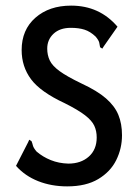

<svg xmlns="http://www.w3.org/2000/svg" viewBox="-20 -652 490 683"><path d="M219 11Q163 11 116 -7.5Q69 -26 37 -62L80 -146L84 -155L92 -150Q95 -143 97 -134.5Q99 -126 110 -113Q132 -94 160.5 -82.5Q189 -71 223 -70Q268 -70 296 -95Q324 -120 324 -163Q324 -186 315.5 -204.5Q307 -223 282.5 -242Q258 -261 210 -285Q124 -325 90.5 -370Q57 -415 57 -474Q57 -546 106 -589Q155 -632 233 -632Q334 -632 398 -557L349 -487L344 -479L336 -484Q335 -492 333 -500.5Q331 -509 320 -522Q301 -540 280.5 -546.5Q260 -553 232 -553Q193 -553 170.5 -532Q148 -511 148 -479Q148 -456 157 -437Q166 -418 192 -399Q218 -380 270 -355Q326 -329 357 -302Q388 -275 401 -243.5Q414 -212 414 -171Q414 -124 393.5 -82.5Q373 -41 329.5 -15Q286 11 219 11Z"/></svg>

Font: Inconsolata SemiCondensed SemiBold
Style: Regular
Weight: 600
Width: 4
Monospace: yes
Designer: Raph Levien, Cyreal, Brenton Simpson
Foundry: Raph Levien, Cyreal, Google
Version: Version 3.001; ttfautohint (v1.8.2.53-6de2)